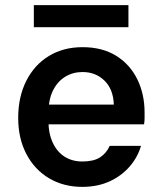

<svg xmlns="http://www.w3.org/2000/svg" viewBox="-20 -717 631 749"><path d="M301 12Q228 12 171.5 -21.5Q115 -55 83 -116Q51 -177 51 -257Q51 -339 82.5 -401.5Q114 -464 170.5 -498.5Q227 -533 302 -533Q379 -533 433 -499.5Q487 -466 515.5 -408Q544 -350 544 -278Q544 -268 544 -256.5Q544 -245 542 -232H138V-309H424Q422 -369 387.5 -402.5Q353 -436 302 -436Q265 -436 235 -418Q205 -400 187 -364.5Q169 -329 169 -275V-246Q169 -196 186 -160Q203 -124 232.5 -105.5Q262 -87 301 -87Q345 -87 370 -103Q395 -119 408 -148H530Q517 -103 485 -66.5Q453 -30 406.5 -9Q360 12 301 12ZM112 -611V-697H481V-611Z"/></svg>

Font: DM Sans 10pt SemiBold
Style: Regular
Weight: 600
Version: Version 4.004;gftools[0.9.30]